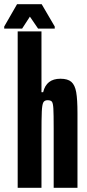

<svg xmlns="http://www.w3.org/2000/svg" viewBox="-55 -892 415 912"><path d="M29 -743H142V-454H150Q165 -518 232 -518Q267 -518 284 -503Q301 -488 307 -454Q313 -420 313 -354V0H200V-283Q200 -351 198.5 -376.5Q197 -402 191.5 -409Q186 -416 171 -416Q156 -416 150.5 -405Q145 -394 143.5 -362Q142 -330 142 -246V0H29ZM-35 -756V-766L26 -872H143L205 -766V-756H126L87 -813L50 -756Z"/></svg>

Font: Saira Ultra Condensed ExtraBold
Style: Regular
Weight: 800
Width: 1
Designer: Hector Gatti with collaboration of the Omnibus-Type team
Foundry: Omnibus-Type
Version: Version 1.001; ttfautohint (v1.8)